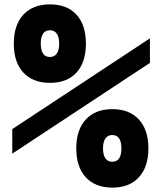

<svg xmlns="http://www.w3.org/2000/svg" viewBox="-20 -838 740 876"><path d="M36 -137V-249L664 -663V-551ZM493 18Q415 18 371.5 -29Q328 -76 328 -161Q328 -246 371.5 -293Q415 -340 493 -340Q570 -340 613.5 -293Q657 -246 657 -161Q657 -76 613.5 -29Q570 18 493 18ZM492 -100Q513 -100 523.5 -115.5Q534 -131 534 -161Q534 -191 523.5 -206.5Q513 -222 492 -222Q472 -222 461 -206.5Q450 -191 450 -161Q450 -131 461 -115.5Q472 -100 492 -100ZM208 -818Q286 -818 329 -771Q372 -724 372 -639Q372 -554 329 -507Q286 -460 208 -460Q130 -460 86.5 -507Q43 -554 43 -639Q43 -724 86.5 -771Q130 -818 208 -818ZM208 -700Q187 -700 176.5 -684.5Q166 -669 166 -639Q166 -609 176.5 -593.5Q187 -578 208 -578Q228 -578 239 -593.5Q250 -609 250 -639Q250 -669 239 -684.5Q228 -700 208 -700Z"/></svg>

Font: Martian Mono SemiExpanded SemiBold
Style: Regular
Weight: 600
Monospace: yes
Version: Version 0.930